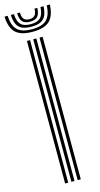

<svg xmlns="http://www.w3.org/2000/svg" viewBox="-168 -1000 543 1041"><g transform="rotate(-15 103.0 -479.5)"><path d="M130 0V-800H147.5V0ZM59.5 0V-800H77V0ZM94.8 0V-800H112.2V0ZM103.5 -840Q38 -840 8.5 -867.6Q-21 -895.2 -23.8 -958.8H-6Q-3.8 -902.8 21.8 -878.5Q47.2 -854.2 103.5 -854.2Q159.8 -854.2 185.2 -878.5Q210.8 -902.8 213.2 -958.8H230.8Q227.8 -895.2 198.2 -867.6Q168.8 -840 103.5 -840ZM103.5 -868.2Q56.2 -868.2 34.9 -889.2Q13.5 -910.2 11.5 -958.8H29Q30.8 -918 48 -900.2Q65.2 -882.5 103.5 -882.5Q141.8 -882.5 159 -900.2Q176.2 -918 178 -958.8H195.5Q193.5 -910.2 172.1 -889.2Q150.8 -868.2 103.5 -868.2ZM103.5 -896.5Q74.5 -896.5 61.2 -910.9Q48 -925.2 46.8 -958.8H62.5Q63 -932.8 73 -921.6Q83 -910.5 103.5 -910.5Q124.2 -910.5 134.2 -921.6Q144.2 -932.8 144.5 -958.8H160.2Q159 -925.2 145.8 -910.9Q132.5 -896.5 103.5 -896.5Z"/></g></svg>

Font: Big Shoulders Inline Text Thin Medium
Style: Regular
Weight: 500
Version: Version 2.002